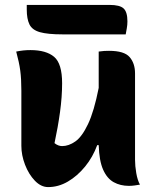

<svg xmlns="http://www.w3.org/2000/svg" viewBox="-20 -752 640 782"><path d="M104 -548Q168 -548 200.5 -520.5Q233 -493 233 -413Q233 -358 224.5 -296Q216 -234 202 -169Q217 -157 233 -157Q260 -157 287 -176Q314 -195 338.5 -246.5Q363 -298 382 -394V-542Q396 -544 404.5 -544.5Q413 -545 424 -545Q486 -545 508 -519.5Q530 -494 530 -453V-101Q530 -76 535 -47Q540 -18 550 0Q539 2 527.5 3.5Q516 5 505 5Q470 5 443 -10Q416 -25 400 -61Q384 -97 382 -161H376Q358 -112 326.5 -73.5Q295 -35 256.5 -12.5Q218 10 176 10Q147 10 122 -16Q97 -42 82 -81Q67 -120 67 -158V-383Q67 -431 62.5 -464.5Q58 -498 46 -542Q61 -545 74.5 -546.5Q88 -548 104 -548ZM89 -732H426Q468 -732 483.5 -717.5Q499 -703 499 -665Q499 -651 496.5 -637Q494 -623 492 -612H235Q174 -612 142.5 -621Q111 -630 100 -652.5Q89 -675 89 -713Z"/></svg>

Font: Recursive Mn Csl St XBd
Style: Regular
Weight: 800
Monospace: yes
Version: Version 1.079;hotconv 1.0.112;makeotfexe 2.5.65598; ttfautoh